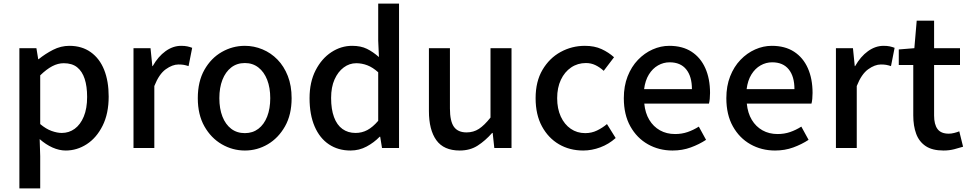

<svg xmlns="http://www.w3.org/2000/svg" viewBox="-20 -817 5353 1060"><path d="M87 223V-551H181L191 -490H193Q230 -520 273 -542Q316 -564 363 -564Q432 -564 481 -529Q530 -494 555 -431.5Q580 -369 580 -284Q580 -190 546.5 -123Q513 -56 459 -21Q405 14 343 14Q307 14 270 -2.5Q233 -19 199 -49L202 45V223ZM321 -83Q361 -83 392.5 -106Q424 -129 442.5 -173.5Q461 -218 461 -282Q461 -340 447.5 -381.5Q434 -423 406 -445.5Q378 -468 332 -468Q300 -468 268.5 -451.5Q237 -435 202 -401V-132Q234 -105 265 -94Q296 -83 321 -83Z M717 0V-551H811L821 -452H823Q853 -505 894 -534.5Q935 -564 980 -564Q1000 -564 1014 -561Q1028 -558 1041 -553L1021 -452Q1006 -457 994 -459Q982 -461 965 -461Q932 -461 895 -434.5Q858 -408 832 -342V0Z M1332 14Q1264 14 1204.5 -20.5Q1145 -55 1108.5 -119.5Q1072 -184 1072 -275Q1072 -367 1108.5 -431.5Q1145 -496 1204.5 -530Q1264 -564 1332 -564Q1382 -564 1429 -544.5Q1476 -525 1512 -488Q1548 -451 1569 -397.5Q1590 -344 1590 -275Q1590 -184 1553.5 -119.5Q1517 -55 1458.5 -20.5Q1400 14 1332 14ZM1332 -82Q1375 -82 1406.5 -106Q1438 -130 1455 -173.5Q1472 -217 1472 -275Q1472 -333 1455 -376.5Q1438 -420 1406.5 -444.5Q1375 -469 1332 -469Q1288 -469 1256.5 -444.5Q1225 -420 1208 -376.5Q1191 -333 1191 -275Q1191 -217 1208 -173.5Q1225 -130 1256.5 -106Q1288 -82 1332 -82Z M1915 14Q1847 14 1796 -20Q1745 -54 1717 -119Q1689 -184 1689 -275Q1689 -364 1722.5 -429Q1756 -494 1809.5 -529Q1863 -564 1924 -564Q1972 -564 2005.5 -547.5Q2039 -531 2072 -502L2068 -593V-797H2183V0H2089L2079 -62H2076Q2045 -30 2004 -8Q1963 14 1915 14ZM1943 -83Q1978 -83 2008 -99Q2038 -115 2068 -150V-418Q2038 -445 2008 -456.5Q1978 -468 1947 -468Q1909 -468 1877.5 -444.5Q1846 -421 1827 -378.5Q1808 -336 1808 -276Q1808 -214 1824 -170.5Q1840 -127 1870.5 -105Q1901 -83 1943 -83Z M2518 14Q2430 14 2389 -43Q2348 -100 2348 -204V-551H2464V-218Q2464 -148 2486 -117Q2508 -86 2556 -86Q2594 -86 2624 -105.5Q2654 -125 2688 -168V-551H2804V0H2709L2700 -83H2697Q2659 -40 2617 -13Q2575 14 2518 14Z M3200 14Q3125 14 3066 -20.5Q3007 -55 2972 -119.5Q2937 -184 2937 -275Q2937 -367 2975 -431.5Q3013 -496 3075 -530Q3137 -564 3209 -564Q3262 -564 3301 -546Q3340 -528 3370 -501L3313 -426Q3291 -446 3267 -457.5Q3243 -469 3215 -469Q3169 -469 3133 -444.5Q3097 -420 3076.5 -376.5Q3056 -333 3056 -275Q3056 -217 3076 -173.5Q3096 -130 3131 -106Q3166 -82 3211 -82Q3246 -82 3276 -96.5Q3306 -111 3331 -132L3379 -55Q3341 -21 3294 -3.5Q3247 14 3200 14Z M3693 14Q3618 14 3557 -20.5Q3496 -55 3460 -119.5Q3424 -184 3424 -275Q3424 -342 3445 -395.5Q3466 -449 3502 -486.5Q3538 -524 3583 -544Q3628 -564 3675 -564Q3748 -564 3798 -531.5Q3848 -499 3874 -440.5Q3900 -382 3900 -304Q3900 -287 3898.5 -271.5Q3897 -256 3894 -245H3537Q3542 -193 3564.5 -155.5Q3587 -118 3623.5 -97.5Q3660 -77 3707 -77Q3744 -77 3776 -88Q3808 -99 3838 -118L3878 -45Q3840 -20 3793.5 -3Q3747 14 3693 14ZM3536 -325H3800Q3800 -395 3768.5 -434Q3737 -473 3677 -473Q3643 -473 3613 -456Q3583 -439 3562.5 -406Q3542 -373 3536 -325Z M4259 14Q4184 14 4123 -20.5Q4062 -55 4026 -119.5Q3990 -184 3990 -275Q3990 -342 4011 -395.5Q4032 -449 4068 -486.5Q4104 -524 4149 -544Q4194 -564 4241 -564Q4314 -564 4364 -531.5Q4414 -499 4440 -440.5Q4466 -382 4466 -304Q4466 -287 4464.5 -271.5Q4463 -256 4460 -245H4103Q4108 -193 4130.5 -155.5Q4153 -118 4189.5 -97.5Q4226 -77 4273 -77Q4310 -77 4342 -88Q4374 -99 4404 -118L4444 -45Q4406 -20 4359.5 -3Q4313 14 4259 14ZM4102 -325H4366Q4366 -395 4334.5 -434Q4303 -473 4243 -473Q4209 -473 4179 -456Q4149 -439 4128.5 -406Q4108 -373 4102 -325Z M4595 0V-551H4689L4699 -452H4701Q4731 -505 4772 -534.5Q4813 -564 4858 -564Q4878 -564 4892 -561Q4906 -558 4919 -553L4899 -452Q4884 -457 4872 -459Q4860 -461 4843 -461Q4810 -461 4773 -434.5Q4736 -408 4710 -342V0Z M5189 14Q5127 14 5090.5 -10.5Q5054 -35 5038 -78.5Q5022 -122 5022 -180V-458H4942V-544L5028 -551L5041 -703H5137V-551H5280V-458H5137V-179Q5137 -130 5156 -104.5Q5175 -79 5218 -79Q5232 -79 5248 -83Q5264 -87 5276 -92L5297 -7Q5275 0 5247.5 7Q5220 14 5189 14Z"/></svg>

Font: Noto Sans SC Medium
Style: Regular
Weight: 500
Designer: Ryoko NISHIZUKA  (kana, bopomofo & ideographs); Paul D. Hunt (Latin, Greek & Cyrillic); Sandoll Communications , Soo-you
Foundry: Adobe
Version: Version 2.004-H2;hotconv 1.0.118;makeotfexe 2.5.65603